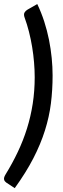

<svg xmlns="http://www.w3.org/2000/svg" viewBox="-38 -800 320 971"><path d="M137.5 -409.5Q137.5 -445 134.2 -484.2Q131 -523.5 124.5 -562.8Q118 -602 108.5 -639.5Q99 -677 87 -709.5Q80.5 -727 86 -736.5Q91.5 -746 101.5 -751.5L150.5 -779.5Q171 -736.5 185.8 -690.8Q200.5 -645 209.8 -598.8Q219 -552.5 223.5 -506.8Q228 -461 228 -418.5Q228 -345.5 219.5 -277.2Q211 -209 189.2 -140Q167.5 -71 130.5 0.8Q93.5 72.5 36.5 151.5L-6 123.5Q-10 120.5 -13 117Q-16 113.5 -17.2 108.5Q-18.5 103.5 -16.8 97Q-15 90.5 -9.5 81.5Q25 25.5 52.2 -32Q79.5 -89.5 98.5 -150.2Q117.5 -211 127.5 -275.5Q137.5 -340 137.5 -409.5Z"/></svg>

Font: Lato 2
Style: Italic
Weight: 600
Italic angle: -7°
Designer: Lukasz Dziedzic with Adam Twardoch and Botio Nikoltchev
Foundry: tyPoland Lukasz Dziedzic
Version: Version 2.015; 2015-08-06; http://www.latofonts.com/